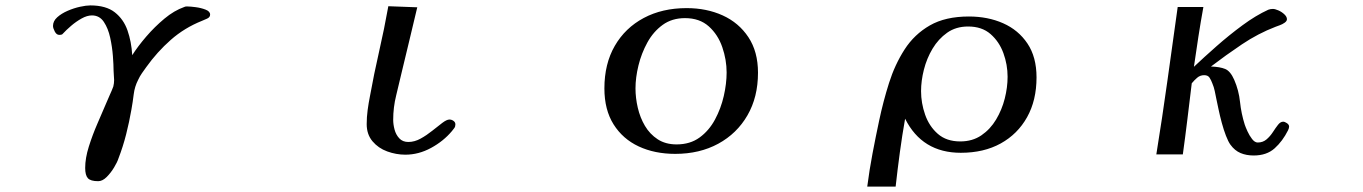

<svg xmlns="http://www.w3.org/2000/svg" viewBox="-20 -568 5040 710"><path d="M757 -514Q757 -504 745.5 -499Q734 -494 727 -491Q662 -465 611.5 -420.5Q561 -376 521 -320Q513 -309 505 -297.5Q497 -286 491 -273Q478 -248 474.5 -219.5Q471 -191 466 -163Q458 -117 446.5 -71.5Q435 -26 418 18Q414 31 402 51Q390 71 374.5 86.5Q359 102 343 102Q315 102 305 91Q295 80 295 53Q295 17 308.5 -26Q322 -69 340.5 -111.5Q359 -154 373 -187Q379 -202 386 -217Q393 -232 399 -248Q402 -260 402 -272Q402 -280 401 -289Q400 -298 400 -307Q400 -327 397.5 -360.5Q395 -394 387.5 -428.5Q380 -463 364 -487Q348 -511 320 -511Q302 -511 281.5 -499.5Q261 -488 243 -472.5Q225 -457 213 -444Q213 -444 212 -443Q211 -442 210 -441Q207 -439 199 -439Q189 -439 182.5 -451.5Q176 -464 176 -472Q176 -490 191.5 -504Q207 -518 230 -528Q253 -538 276 -543Q299 -548 314 -548Q372 -548 404.5 -522.5Q437 -497 451.5 -455.5Q466 -414 469 -364Q490 -397 521 -433Q552 -469 588 -499Q624 -529 661 -542Q665 -544 668.5 -544Q672 -544 675 -544Q684 -544 703.5 -541.5Q723 -539 740 -532.5Q757 -526 757 -514Z M1664 -108Q1664 -100 1660 -94.5Q1656 -89 1651 -83Q1620 -46 1574 -21Q1528 4 1479 4Q1445 4 1412 -8Q1379 -20 1357.5 -45.5Q1336 -71 1336 -109Q1336 -135 1339.5 -161Q1343 -187 1348 -212Q1363 -295 1382 -378Q1401 -461 1416 -545L1523 -541Q1509 -481 1494.5 -421.5Q1480 -362 1466 -303Q1456 -259 1445 -215Q1434 -171 1434 -125Q1434 -108 1439 -89Q1444 -70 1456.5 -56.5Q1469 -43 1490 -43Q1513 -43 1535.5 -55.5Q1558 -68 1578.5 -84.5Q1599 -101 1615.5 -113.5Q1632 -126 1642 -126Q1650 -126 1657 -121Q1664 -116 1664 -108Z M2667 -300Q2667 -347 2651 -393.5Q2635 -440 2601 -470.5Q2567 -501 2513 -501Q2465 -501 2430.5 -476Q2396 -451 2374 -411Q2352 -371 2341 -326Q2330 -281 2330 -241Q2330 -206 2338.5 -169.5Q2347 -133 2365 -102.5Q2383 -72 2412 -53Q2441 -34 2482 -34Q2532 -34 2567 -59.5Q2602 -85 2624 -126Q2646 -167 2656.5 -213Q2667 -259 2667 -300ZM2783 -299Q2783 -209 2744 -141.5Q2705 -74 2636 -36.5Q2567 1 2477 1Q2401 1 2342 -26.5Q2283 -54 2249 -108Q2215 -162 2215 -241Q2215 -332 2253.5 -398.5Q2292 -465 2360.5 -501.5Q2429 -538 2519 -538Q2593 -538 2652.5 -511Q2712 -484 2747.5 -430.5Q2783 -377 2783 -299Z M3706 -284Q3706 -329 3690.5 -371.5Q3675 -414 3643 -442Q3611 -470 3560 -470Q3515 -470 3482.5 -447Q3450 -424 3428.5 -388Q3407 -352 3396.5 -310.5Q3386 -269 3386 -231Q3386 -187 3401 -144Q3416 -101 3448 -73Q3480 -45 3531 -45Q3576 -45 3609 -67.5Q3642 -90 3663.5 -126Q3685 -162 3695.5 -203.5Q3706 -245 3706 -284ZM3813 -282Q3813 -197 3778 -134.5Q3743 -72 3680.5 -37.5Q3618 -3 3533 -3Q3390 -3 3327 -129Q3316 -67 3307.5 -4Q3299 59 3292 122H3187Q3195 60 3206.5 -0.5Q3218 -61 3231 -122Q3246 -193 3267.5 -261Q3289 -329 3325 -385Q3361 -441 3418.5 -474Q3476 -507 3563 -507Q3633 -507 3689.5 -482Q3746 -457 3779.5 -407Q3813 -357 3813 -282Z M4747 -100Q4747 -94 4743 -86Q4723 -46 4693.5 -19.5Q4664 7 4616 7Q4589 7 4567.5 -2Q4546 -11 4530 -33Q4522 -44 4513.5 -66Q4505 -88 4498 -114Q4491 -140 4486 -164Q4481 -188 4478 -202Q4475 -217 4472 -231.5Q4469 -246 4463 -260Q4459 -271 4453 -280.5Q4447 -290 4433 -290Q4418 -290 4407 -280.5Q4396 -271 4387 -260Q4379 -194 4371 -128Q4363 -62 4354 3H4256Q4278 -133 4297 -269.5Q4316 -406 4335 -542H4430Q4420 -487 4411.5 -432Q4403 -377 4395 -321Q4432 -356 4478.5 -397Q4525 -438 4574.5 -474.5Q4624 -511 4670 -532Q4678 -535 4687 -535Q4695 -535 4707.5 -529.5Q4720 -524 4729.5 -515Q4739 -506 4739 -497Q4739 -490 4730.5 -484Q4722 -478 4712 -474.5Q4702 -471 4697 -469Q4632 -444 4572.5 -404Q4513 -364 4458 -322Q4491 -321 4510.5 -313Q4530 -305 4544 -273Q4561 -234 4565.5 -191Q4570 -148 4583 -107Q4586 -98 4593 -82.5Q4600 -67 4610 -54Q4620 -41 4631 -41Q4650 -41 4663.5 -52.5Q4677 -64 4687 -79.5Q4697 -95 4706 -106.5Q4715 -118 4725 -118Q4731 -118 4739 -112.5Q4747 -107 4747 -100Z"/></svg>

Font: Kaisei HarunoUmi Medium
Style: Regular
Weight: 500
Designer: Font-Kai, 金井和夫
Foundry: KAZUO KANAI
Version: Version 5.003